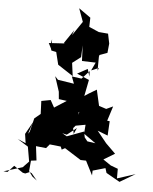

<svg xmlns="http://www.w3.org/2000/svg" viewBox="-107 -1347 1137 1431"><g transform="rotate(5 461.5 -631.5)"><path d="M236 -990 247 -953 284 -945 307 -852 422 -777 409 -875 472 -923 476 -1012 481 -895 584 -892 555 -831 611 -854 603 -833 604 -938 607 -951 665 -972 672 -1042 657 -1115 587 -1121 513 -1153 515 -1222 426 -1285 462 -1186 390 -1080 404 -1119 336 -1019 339 -1014 223 -1007 248 -957 245 -1037ZM545 -825 489 -764 416 -774 436 -721 315 -740 292 -765 329 -652 334 -597 394 -589 304 -531 274 -585 205 -572 209 -475 164 -438 139 -335 128 -320 157 -408 106 -317 116 -248 54 -275 135 -224 154 -114 110 -68 -30 -25 0 -23 46 -73 114 -27 133 -23 164 -36 180 -30 223 22 188 -5 160 -43 167 -122 208 -127 195 -233 271 -225 296 -255 379 -246 388 -224 412 -237 535 -159 611 -157 576 -158 630 -52 631 -88 725 -115 736 -80 838 -22 953 -90 817 -46V-118L763 -138L704 -178L787 -228L714 -300L643 -388L720 -358L726 -466L707 -468L742 -578L692 -555L637 -573L610 -692L553 -658L521 -637L545 -759L453 -798L529 -840L546 -784ZM551 -330 543 -373 417 -326 377 -349 333 -358 416 -338 487 -394 467 -348 459 -391 476 -411 490 -513 502 -520 540 -583 511 -564 462 -418 472 -410 549 -424 544 -357 634 -293 573 -302Z"/></g></svg>

Font: Hussar Lance
Style: Regular
Weight: 700
Foundry: Cannot Into Space Fonts, PlusOne Fonts
Version: Version 2.27